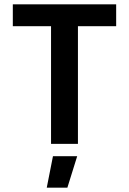

<svg xmlns="http://www.w3.org/2000/svg" viewBox="-20 -658 590 878"><path d="M336.4 -538.1V0H213.4V-538.1H38.6V-638.2H511.2V-538.1ZM333 56.2 288.1 200.2H193.8L222.2 56.2Z"/></svg>

Font: Code New Roman
Style: Bold
Weight: 700
Monospace: yes
Designer: Sam Radian
Foundry: Code New Roman
Version: Version 1.508 October 19, 2014